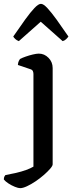

<svg xmlns="http://www.w3.org/2000/svg" viewBox="-72 -779 384 999"><path d="M33 200Q23 200 5.5 193Q-12 186 -28 175.5Q-44 165 -52 155Q-52 145 -49 139.5Q-46 134 -44 132Q-16 127 12 120.5Q40 114 63.5 105.5Q87 97 102 88V-394Q102 -402 99 -409Q96 -416 86 -419L21 -441Q22 -454 26 -462Q30 -470 32 -472Q43 -478 61.5 -484.5Q80 -491 99 -495.5Q118 -500 130 -500Q159 -500 180.5 -478Q202 -456 202 -425V76Q202 84 189 99Q176 114 156 131.5Q136 149 113 164.5Q90 180 68.5 190Q47 200 33 200ZM26 -565Q15 -569 7.5 -576Q0 -583 -3 -589Q32 -640 59.5 -678Q87 -716 107.5 -737.5Q128 -759 141 -759Q154 -759 174.5 -737Q195 -715 222.5 -677Q250 -639 284 -589Q280 -583 272.5 -575.5Q265 -568 254 -565L140 -666Z"/></svg>

Font: Texturina 12pt Medium
Style: Regular
Weight: 500
Designer: Guillermo Torres Carreño
Foundry: Omnibus-Type
Version: Version 1.002